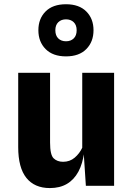

<svg xmlns="http://www.w3.org/2000/svg" viewBox="-20 -898 640 928"><path d="M221 11Q147 11 107.5 -38.2Q68 -87.5 68 -187V-546H222V-209Q222 -149.5 239.2 -132.8Q256.5 -116 285 -116Q317.5 -116 341 -136Q364.5 -156 377.5 -184V-546H531.5V0H395L381.5 -206L387 -164.5Q380 -107.5 358.8 -68.2Q337.5 -29 303.2 -9Q269 11 221 11ZM299 -625.5Q235.5 -625.5 200.5 -660.8Q165.5 -696 165.5 -752Q165.5 -807.5 200.2 -842.5Q235 -877.5 299 -877.5Q362.5 -877.5 397.2 -842.5Q432 -807.5 432 -752Q432 -696 397.2 -660.8Q362.5 -625.5 299 -625.5ZM299 -698.5Q322 -698.5 336.2 -712.2Q350.5 -726 350.5 -752Q350.5 -777 336.2 -790.8Q322 -804.5 299 -804.5Q276 -804.5 261.8 -790.8Q247.5 -777 247.5 -752Q247.5 -726 261.8 -712.2Q276 -698.5 299 -698.5Z"/></svg>

Font: Spline Sans Mono
Style: Bold
Weight: 700
Designer: Eben Sorkin, Mirko Velimirovic
Foundry: Sorkin Type
Version: Version 1.004